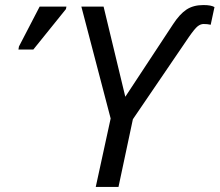

<svg xmlns="http://www.w3.org/2000/svg" viewBox="-20 -740 869 760"><path d="M359 0 418 -271 302 -714H390L476 -357L665 -644Q691 -684 718 -702Q745 -720 785 -720Q801 -720 811.5 -718Q822 -716 829 -712L814 -642Q802 -645 786 -645Q774 -645 762.5 -636Q751 -627 728 -594L506 -268L449 0ZM53 -544 55 -556 137 -714H243L241 -704L112 -544Z"/></svg>

Font: Noto Sans
Style: Italic
Weight: 400
Italic angle: -12°
Designer: Monotype Design Team
Foundry: Monotype Imaging Inc.
Version: Version 2.013; ttfautohint (v1.8.4.7-5d5b)